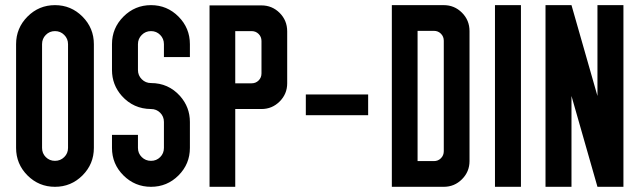

<svg xmlns="http://www.w3.org/2000/svg" viewBox="-20 -720 2466 740"><path d="M341.8 -549.8V-149.9Q341.8 -87.9 297.9 -43.9Q253.9 0 191.9 0Q129.9 0 85.9 -43.9Q42 -87.9 42 -149.9V-549.8Q42 -611.8 85.9 -656Q129.9 -700.2 191.9 -700.2Q253.9 -700.2 297.9 -656Q341.8 -611.8 341.8 -549.8ZM142.1 -549.8V-408.2V-291V-149.9Q142.1 -128.9 156.5 -114.5Q170.9 -100.1 191.9 -100.1Q212.9 -100.1 227.5 -114.5Q242.2 -128.9 242.2 -149.9V-291V-408.2V-549.8Q242.2 -570.8 227.5 -585.4Q212.9 -600.1 191.9 -600.1Q170.9 -600.1 156.5 -585.4Q142.1 -570.8 142.1 -549.8Z M411.6 -200.2V-149.9Q411.6 -87.9 455.8 -43.9Q500 0 562 0Q624 0 668 -43.9Q711.9 -87.9 711.9 -149.9V-250Q711.9 -307.1 673.8 -350.1Q628.9 -399.9 562 -399.9Q541 -399.9 526.4 -414.6Q511.7 -429.2 511.7 -450.2V-549.8Q511.7 -570.8 526.4 -585.4Q541 -600.1 562 -600.1Q583 -600.1 597.4 -585.4Q611.8 -570.8 611.8 -549.8V-500H702.6H711.9V-549.8Q711.9 -611.8 668 -656Q624 -700.2 562 -700.2Q500 -700.2 455.8 -656Q411.6 -611.8 411.6 -549.8V-450.2Q411.6 -393.1 449.7 -350.1Q494.6 -300.3 562 -299.8Q583 -299.8 597.4 -285.4Q611.8 -271 611.8 -250V-149.9Q611.8 -128.9 597.4 -114.5Q583 -100.1 562 -100.1Q541 -100.1 526.4 -114.5Q511.7 -128.9 511.7 -149.9V-200.2Z M787.6 -699.2H987.8Q1028.8 -699.2 1057.9 -670.2Q1086.9 -641.1 1086.9 -599.1V-398.9Q1086.9 -357.9 1057.9 -328.9Q1028.8 -299.8 987.8 -299.8H886.7V0H787.6ZM886.7 -600.1V-398.9H949.7Q965.8 -398.9 976.8 -409.9Q987.8 -420.9 987.8 -437V-562Q987.8 -578.1 976.8 -589.1Q965.8 -600.1 949.7 -600.1Z M1158.7 -356H1398.9V-275.9H1158.7Z M1490.2 -700.2H1690.4Q1731.4 -700.2 1760.5 -671.1Q1789.6 -642.1 1789.6 -600.1V-99.1Q1789.6 -58.1 1760.5 -29.1Q1731.4 0 1690.4 0H1490.2ZM1589.4 -601.1V-99.1H1652.3Q1668.5 -99.1 1679.4 -110.1Q1690.4 -121.1 1690.4 -137.2V-563Q1690.4 -579.1 1679.4 -590.1Q1668.5 -601.1 1652.3 -601.1Z M1987.8 0H1887.7V-700.2H1987.8Z M2082.5 -700.2H2182.6L2282.7 -350.1V-700.2H2382.8V0H2282.7L2182.6 -350.1V0H2082.5Z"/></svg>

Font: OSP-DIN
Style: DIN
Weight: 500
Width: 3
Version: Version 001.000